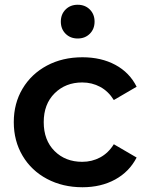

<svg xmlns="http://www.w3.org/2000/svg" viewBox="-20 -781 621 808"><path d="M38 -267Q38 -346 75 -408Q112 -470 177.5 -505Q243 -540 327 -540Q406 -540 465.5 -508Q525 -476 555 -416L459 -360Q436 -397 401.5 -415.5Q367 -434 326 -434Q256 -434 210 -388.5Q164 -343 164 -267Q164 -191 209.5 -145.5Q255 -100 326 -100Q367 -100 401.5 -118.5Q436 -137 459 -174L555 -118Q524 -58 464.5 -25.5Q405 7 327 7Q244 7 178 -28Q112 -63 75 -125.5Q38 -188 38 -267ZM236 -690Q236 -721 256 -741Q276 -761 307 -761Q338 -761 358 -741Q378 -721 378 -690Q378 -659 358 -639Q338 -619 307 -619Q276 -619 256 -639Q236 -659 236 -690Z"/></svg>

Font: mBank SemiBold
Style: Regular
Weight: 600
Designer: Julieta Ulanovsky
Foundry: Julieta Ulanovsky
Version: Version 7.200